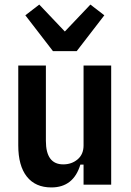

<svg xmlns="http://www.w3.org/2000/svg" viewBox="-20 -809 573 841"><path d="M346 -88H332Q302 12 205 12Q135 12 97.5 -35.5Q60 -83 60 -172V-522H181V-192Q181 -89 257 -89Q294 -89 320 -111Q346 -133 346 -172V-522H467V0H346ZM212 -585 91 -742 152 -789 264 -671 376 -789 437 -742 316 -585Z"/></svg>

Font: IBM Plex Sans Cond SmBld
Style: Regular
Weight: 600
Width: 3
Designer: Mike Abbink, Paul van der Laan, Pieter van Rosmalen
Foundry: Bold Monday
Version: Version 1.3